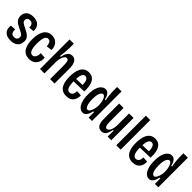

<svg xmlns="http://www.w3.org/2000/svg" viewBox="269 -1951 3215 3215"><g transform="rotate(45 1877.0 -343.5)"><path d="M206 13Q133 13 93 -14.5Q53 -42 40.5 -83.5Q28 -125 37 -169L132 -175Q127 -128 144.5 -99Q162 -70 207 -70Q246 -70 263.5 -89.5Q281 -109 281 -136Q281 -172 253.5 -191Q226 -210 180 -231Q144 -248 110 -268Q76 -288 54.5 -319Q33 -350 33 -399Q33 -461 74.5 -501Q116 -541 199 -541Q289 -541 332 -493Q375 -445 368 -371L275 -363Q279 -402 260.5 -430.5Q242 -459 199 -459Q168 -459 150.5 -443Q133 -427 133 -401Q133 -368 159.5 -348.5Q186 -329 232 -308Q274 -288 308 -267Q342 -246 362.5 -216.5Q383 -187 383 -141Q383 -101 365.5 -66Q348 -31 309 -9Q270 13 206 13Z M643 12Q586 12 548.5 -10Q511 -32 489.5 -70Q468 -108 458.5 -157Q449 -206 449 -260Q449 -315 458.5 -365.5Q468 -416 490 -455.5Q512 -495 548 -518Q584 -541 638 -541Q696 -541 733.5 -515Q771 -489 789 -448Q807 -407 805 -361L705 -348Q705 -391 688 -423.5Q671 -456 635 -456Q594 -456 574.5 -407Q555 -358 555 -266Q555 -174 575 -122.5Q595 -71 640 -71Q666 -71 683.5 -88.5Q701 -106 709 -134.5Q717 -163 716 -196L816 -190Q819 -156 812 -121Q805 -86 785 -55.5Q765 -25 730.5 -6.5Q696 12 643 12Z M894 0V-700H995V-603Q995 -558 990 -502Q985 -446 977 -391H996Q1023 -541 1122 -541Q1238 -541 1238 -346V0H1133V-329Q1133 -390 1122 -419Q1111 -448 1084 -448Q1059 -448 1040.5 -424Q1022 -400 1011.5 -362Q1001 -324 999 -283V0Z M1524 12Q1467 12 1429.5 -10Q1392 -32 1371 -70.5Q1350 -109 1341.5 -157.5Q1333 -206 1333 -258Q1333 -311 1341.5 -362Q1350 -413 1370.5 -453Q1391 -493 1426.5 -517Q1462 -541 1516 -541Q1582 -541 1620 -504Q1658 -467 1673 -403Q1688 -339 1683 -258L1437 -251Q1438 -165 1457 -117.5Q1476 -70 1521 -70Q1554 -70 1575 -96.5Q1596 -123 1594 -177L1690 -171Q1692 -144 1685.5 -112Q1679 -80 1661 -52Q1643 -24 1609.5 -6Q1576 12 1524 12ZM1515 -455Q1446 -455 1438 -310L1587 -314Q1587 -387 1567.5 -421Q1548 -455 1515 -455Z M1912 13Q1872 13 1838 -18Q1804 -49 1783.5 -111.5Q1763 -174 1763 -267Q1763 -360 1784 -420.5Q1805 -481 1838.5 -510Q1872 -539 1911 -539Q1957 -539 1984.5 -501.5Q2012 -464 2023 -408H2042Q2031 -465 2025.5 -518.5Q2020 -572 2020 -602V-700H2125V0H2044L2045 -129H2026Q2019 -95 2005.5 -62Q1992 -29 1969.5 -8Q1947 13 1912 13ZM1940 -79Q1958 -79 1972.5 -97Q1987 -115 1998 -143Q2009 -171 2014.5 -203Q2020 -235 2020 -262V-276Q2020 -296 2015.5 -325.5Q2011 -355 2001.5 -383.5Q1992 -412 1977 -431.5Q1962 -451 1942 -451Q1915 -451 1892.5 -408.5Q1870 -366 1870 -265Q1870 -196 1880.5 -155Q1891 -114 1907 -96.5Q1923 -79 1940 -79Z M2355 13Q2297 13 2268.5 -32Q2240 -77 2240 -173V-528H2344V-201Q2344 -138 2355.5 -109.5Q2367 -81 2392 -81Q2426 -81 2449 -126.5Q2472 -172 2475 -239V-528H2581V0H2494L2497 -140H2479Q2464 -60 2434.5 -23.5Q2405 13 2355 13Z M2700 0V-700H2804V0Z M3094 12Q3037 12 2999.5 -10Q2962 -32 2941 -70.5Q2920 -109 2911.5 -157.5Q2903 -206 2903 -258Q2903 -311 2911.5 -362Q2920 -413 2940.5 -453Q2961 -493 2996.5 -517Q3032 -541 3086 -541Q3152 -541 3190 -504Q3228 -467 3243 -403Q3258 -339 3253 -258L3007 -251Q3008 -165 3027 -117.5Q3046 -70 3091 -70Q3124 -70 3145 -96.5Q3166 -123 3164 -177L3260 -171Q3262 -144 3255.5 -112Q3249 -80 3231 -52Q3213 -24 3179.5 -6Q3146 12 3094 12ZM3085 -455Q3016 -455 3008 -310L3157 -314Q3157 -387 3137.5 -421Q3118 -455 3085 -455Z M3482 13Q3442 13 3408 -18Q3374 -49 3353.5 -111.5Q3333 -174 3333 -267Q3333 -360 3354 -420.5Q3375 -481 3408.5 -510Q3442 -539 3481 -539Q3527 -539 3554.5 -501.5Q3582 -464 3593 -408H3612Q3601 -465 3595.5 -518.5Q3590 -572 3590 -602V-700H3695V0H3614L3615 -129H3596Q3589 -95 3575.5 -62Q3562 -29 3539.5 -8Q3517 13 3482 13ZM3510 -79Q3528 -79 3542.5 -97Q3557 -115 3568 -143Q3579 -171 3584.5 -203Q3590 -235 3590 -262V-276Q3590 -296 3585.5 -325.5Q3581 -355 3571.5 -383.5Q3562 -412 3547 -431.5Q3532 -451 3512 -451Q3485 -451 3462.5 -408.5Q3440 -366 3440 -265Q3440 -196 3450.5 -155Q3461 -114 3477 -96.5Q3493 -79 3510 -79Z"/></g></svg>

Font: Bricolage Grotesque 12pt Condensed Medium
Style: Regular
Weight: 500
Width: 3
Designer: Mathieu Triay
Foundry: Atelier Triay
Version: Version 1.001; ttfautohint (v1.8.4.7-5d5b);gftools[0.9.33.de